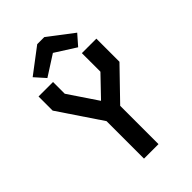

<svg xmlns="http://www.w3.org/2000/svg" viewBox="-267 -1029 1134 1134"><g transform="rotate(-45 300.0 -462.0)"><path d="M420 -700H541V-507L360 -320V0H239V-313L58 -582V-700H179V-602L300 -422H302L420 -545ZM330 -924H271L114 -805L172 -740L300 -822L429 -740L486 -805Z"/></g></svg>

Font: Kode Mono
Style: Bold
Weight: 700
Monospace: yes
Designer: Isa Ozler
Foundry: Kadena LLC
Version: Version 1.206;gftools[0.9.28]